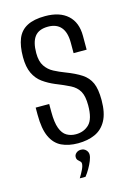

<svg xmlns="http://www.w3.org/2000/svg" viewBox="-116 -652 605 874"><g transform="rotate(-15 187.0 -215.0)"><path d="M182.6 6.6Q137.9 6.6 105.3 -9Q72.7 -24.6 55.1 -62.3Q37.5 -100.1 37.5 -166.9V-200.3Q53.2 -200.3 69.4 -200.3Q85.6 -200.3 101.2 -200.3V-162.8Q101.2 -113 111.6 -85.3Q121.9 -57.6 140.7 -46.7Q159.4 -35.7 183.5 -35.7Q221.5 -35.7 246.3 -60.1Q271.1 -84.5 271.1 -148.4Q271.1 -192.5 257.9 -215.4Q244.7 -238.2 218 -251.8Q191.3 -265.3 152 -280.9Q120 -294.3 94.7 -312.5Q69.5 -330.7 55.3 -360.6Q41.1 -390.5 41.1 -437Q41.1 -489.3 55.1 -523.6Q69.1 -557.9 101.3 -574.7Q133.4 -591.6 186.3 -591.6Q255 -591.6 292.4 -557.5Q329.9 -523.4 329.9 -460.4V-395.1Q314.8 -395.1 299.5 -395.1Q284.2 -395.1 268.4 -395.1V-444.6Q268.4 -492.7 247.8 -517.2Q227.1 -541.8 186.9 -541.8Q143.3 -541.8 123.8 -516.4Q104.2 -491 104.2 -439.1Q104.2 -400.1 119.3 -377.7Q134.4 -355.2 158.4 -342.7Q182.3 -330.2 209 -320.1Q254.5 -302.7 282.3 -284.4Q310.2 -266.2 323.2 -237.2Q336.2 -208.2 336.2 -156Q336.2 -95.5 316.7 -59.9Q297.3 -24.3 262.8 -8.9Q228.4 6.6 182.6 6.6ZM148.1 162.6Q159.4 144.3 167.3 127.8Q175.3 111.3 175.3 100Q175.3 93.4 170.3 89.2Q165.4 85 160.2 79.5Q155.1 74.1 155.1 64.1Q155.1 53.9 164 46Q173 38.1 186 38.1Q200.8 38.1 210 47.6Q219.3 57 219.3 69.6Q219.3 81.1 212.6 97.9Q205.8 114.7 196 131.7Q186.2 148.7 175.2 162.6Z"/></g></svg>

Font: Alumni Sans Thin
Style: Regular
Weight: 100
Designer: Robert E. Leuschke
Foundry: Robert E. Leuschke
Version: Version 1.018